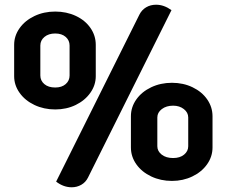

<svg xmlns="http://www.w3.org/2000/svg" viewBox="-20 -758 961 814"><path d="M571 -696Q581 -716 599.5 -727Q618 -738 642 -738Q675 -738 707 -715L353 -5Q343 15 324.5 25.5Q306 36 284 36Q249 36 218 12ZM40 -435V-568Q40 -606 63 -638.5Q86 -671 126 -690Q166 -709 214 -709Q262 -709 301.5 -690.5Q341 -672 363.5 -639.5Q386 -607 386 -568V-435Q386 -397 363 -364.5Q340 -332 301 -313Q262 -294 214 -294Q166 -294 126 -313Q86 -332 63 -364.5Q40 -397 40 -435ZM275 -438V-565Q275 -587 258.5 -601.5Q242 -616 214 -616Q186 -616 168.5 -601.5Q151 -587 151 -565V-438Q151 -416 168 -401.5Q185 -387 214 -387Q242 -387 258.5 -401.5Q275 -416 275 -438ZM535 -133V-265Q535 -304 558 -336.5Q581 -369 621 -388Q661 -407 709 -407Q757 -407 796.5 -388Q836 -369 858.5 -336.5Q881 -304 881 -265V-133Q881 -94 858 -61.5Q835 -29 795.5 -10Q756 9 709 9Q661 9 621 -10Q581 -29 558 -61.5Q535 -94 535 -133ZM778 -138V-260Q778 -281 759.5 -295.5Q741 -310 714 -310Q685 -310 666 -295.5Q647 -281 647 -260V-138Q647 -117 665.5 -102.5Q684 -88 714 -88Q743 -88 760.5 -102.5Q778 -117 778 -138Z"/></svg>

Font: K2D SemiBold
Style: Regular
Weight: 600
Designer: Katatrad Aksorn Co.,Ltd.
Foundry: Cadson Demak Co.,Ltd.
Version: Version 1.000; ttfautohint (v1.6)